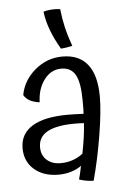

<svg xmlns="http://www.w3.org/2000/svg" viewBox="-55 -793 562 867"><g transform="rotate(-5 226.0 -359.5)"><path d="M395 -341Q395 -275 377 -166Q359 -57 334 34Q319 34 302 31Q285 28 269 23Q270 19 271 13.5Q272 8 275 -1Q278 -17 280 -24.5Q282 -32 283 -38Q262 -23 235.5 -15Q209 -7 179 -7Q111 -7 69 -43.5Q27 -80 27 -140Q27 -205 82 -239Q137 -273 244 -273Q260 -273 275 -272.5Q290 -272 315 -271Q316 -281 316 -293Q316 -305 316 -331Q316 -411 296.5 -447Q277 -483 232 -483Q186 -483 155 -442.5Q124 -402 122 -340Q94 -344 77 -353.5Q60 -363 51 -379Q63 -445 117.5 -491Q172 -537 242 -537Q318 -537 356.5 -487.5Q395 -438 395 -341ZM106 -138Q106 -101 130 -79.5Q154 -58 193 -58Q221 -58 246.5 -66.5Q272 -75 294 -92Q302 -133 306.5 -165Q311 -197 313 -229Q210 -235 158 -212.5Q106 -190 106 -138ZM251 -751Q255 -711 264.5 -669.5Q274 -628 291 -581Q273 -577 261.5 -575.5Q250 -574 239 -573Q211 -621 195.5 -663Q180 -705 175 -746Q189 -751 211 -752.5Q233 -754 251 -751Z"/></g></svg>

Font: Atma
Style: Regular
Weight: 400
Designer: Gregori Vincens, Jeremie Hornus, Riccardo Olocco, Yoann Minet.
Foundry: black foundry
Version: Version 1.102;PS 1.100;hotconv 1.0.86;makeotf.lib2.5.63406